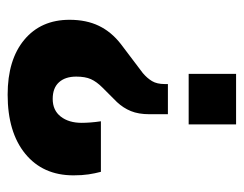

<svg xmlns="http://www.w3.org/2000/svg" viewBox="-86 -356 623 490"><g transform="rotate(90 225.0 -110.5)"><path d="M221 181Q132 181 81 138.5Q30 96 30 23Q30 -20 45.5 -52Q61 -84 92 -108L166 -164Q179 -175 186.5 -187.5Q194 -200 194 -220V-228H271V-181Q271 -153 263 -133.5Q255 -114 240 -98L203 -61Q188 -46 181.5 -31.5Q175 -17 175 6Q175 34 189.5 50Q204 66 232 66Q261 66 277 45.5Q293 25 293 -8Q293 -18 292 -31Q291 -44 289 -57H418Q422 -42 424.5 -25.5Q427 -9 427 13Q427 91 372 136Q317 181 221 181ZM168 -281V-402H297V-281Z"/></g></svg>

Font: Rokkitt SemiBold ExtraBold
Style: Regular
Weight: 800
Version: Version 3.103